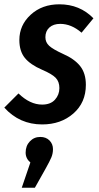

<svg xmlns="http://www.w3.org/2000/svg" viewBox="-42 -563 459 892"><path d="M233.9 -543Q328.6 -543 392.1 -478L336.9 -411.1Q289.6 -452.1 237.8 -452.1Q206.1 -452.1 187.5 -435.3Q168.9 -418.5 168.9 -390.1Q168.9 -366.2 186.5 -350.1Q204.1 -334 250 -313Q303.7 -289.6 330.3 -256.1Q356.9 -222.7 356.9 -168.9Q356.9 -86.4 298.8 -35.6Q240.7 15.1 153.8 15.1Q48.8 15.1 -22 -63L43.9 -128.9Q97.2 -77.1 153.8 -77.1Q192.9 -77.1 213.4 -99.9Q233.9 -122.6 233.9 -153.8Q233.9 -183.6 216.8 -201.4Q199.7 -219.2 153.8 -238.8Q98.6 -262.7 73.2 -294.2Q47.9 -325.7 47.9 -377Q47.9 -446.3 100.6 -494.6Q153.3 -543 233.9 -543ZM145 73.2Q171.9 73.2 188 89.6Q204.1 106 204.1 129.9Q204.1 149.9 196.8 167.7Q189.5 185.5 168.9 222.2L120.1 309.1H59.1L99.1 191.9Q77.1 173.3 77.1 146Q77.1 114.3 96.7 93.8Q116.2 73.2 145 73.2Z"/></svg>

Font: Fira Sans Compressed Medium
Style: Italic
Weight: 500
Width: 3
Italic angle: -8°
Designer: Carrois Corporate & Edenspiekermann AG
Foundry: Carrois Corporate GbR & Edenspiekermann AG
Version: Version 4.203;PS 004.203;hotconv 1.0.88;makeotf.lib2.5.64775